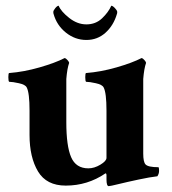

<svg xmlns="http://www.w3.org/2000/svg" viewBox="-20 -636 593 663"><path d="M364.3 -616.2Q369.1 -616.2 377 -607.9Q384.8 -599.6 384.8 -594.7Q384.8 -589.8 383.8 -587.9Q372.1 -547.9 344.2 -522.9Q316.4 -498 278.3 -498Q239.3 -498 207.5 -523.4Q175.8 -548.8 165 -587.9Q164.1 -589.8 164.1 -594.7Q164.1 -599.6 170.9 -607.9Q177.7 -616.2 182.6 -616.2Q190.4 -596.7 218.8 -574.2Q247.1 -551.8 278.3 -551.8Q310.5 -551.8 332.5 -572.8Q354.5 -593.8 364.3 -616.2ZM347.7 -253.9Q347.7 -315.4 337.9 -334Q333 -343.8 311 -348.6Q289.1 -353.5 277.3 -353.5Q274.4 -355.5 274.4 -369.6Q274.4 -383.8 277.3 -383.8Q328.1 -387.7 382.3 -403.3Q436.5 -418.9 468.8 -435.5Q473.6 -434.6 479 -428.2Q484.4 -421.9 484.4 -418.9Q477.5 -399.4 474.6 -363.3V-301.8V-105.5Q474.6 -77.1 482.4 -68.4Q491.2 -58.6 527.3 -58.6Q529.3 -56.6 529.3 -45.9Q529.3 -36.1 523.4 -27.3Q498 -24.4 459 -16.1Q419.9 -7.8 390.1 -0.5Q360.4 6.8 355.5 6.8Q347.7 6.8 347.7 -16.6V-32.2Q347.7 -34.2 346.7 -36.1Q345.7 -38.1 343.8 -37.1Q282.2 4.9 207 4.9Q140.6 4.9 111.3 -43.9Q82 -92.8 82 -169.9V-253.9Q82 -315.4 72.3 -334Q67.4 -343.8 45.4 -348.6Q23.4 -353.5 11.7 -353.5Q8.8 -355.5 8.8 -369.6Q8.8 -383.8 11.7 -383.8Q62.5 -387.7 116.7 -403.3Q170.9 -418.9 203.1 -435.5Q208 -434.6 213.4 -428.2Q218.8 -421.9 218.8 -418.9Q211.9 -399.4 209 -363.3V-301.8V-213.9Q209 -131.8 225.6 -93.3Q242.2 -54.7 285.2 -54.7Q305.7 -54.7 326.7 -67.4Q347.7 -80.1 347.7 -90.8Z"/></svg>

Font: Crimson
Style: Bold
Weight: 700
Version: Version 0.8 ; ttfautohint (v1.00) -l 8 -r 50 -G 200 -x 14 -D